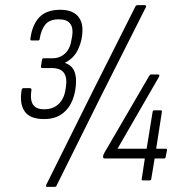

<svg xmlns="http://www.w3.org/2000/svg" viewBox="-20 -700 699 745"><path d="M151 -238Q96 -238 75.5 -268Q55 -298 64 -351Q66 -358 71 -358H95Q103 -358 102 -351Q96 -316 107 -296Q118 -276 152 -276Q186 -276 207.5 -296.5Q229 -317 234 -352L236 -364Q241 -400 227.5 -418Q214 -436 180 -436H144Q138 -436 139 -443L143 -468Q144 -474 150 -474H184Q213 -474 233 -493Q253 -512 258 -549L260 -560Q265 -591 252.5 -608Q240 -625 208 -625Q173 -625 156.5 -605.5Q140 -586 134 -550Q134 -543 128 -543H103Q96 -543 98 -550Q105 -604 132.5 -633Q160 -662 214 -662Q256 -662 278 -641.5Q300 -621 300 -583Q300 -545 283.5 -509.5Q267 -474 233 -457L232 -456Q255 -448 265 -430.5Q275 -413 275 -386Q275 -346 261.5 -312Q248 -278 220.5 -258Q193 -238 151 -238ZM163 25Q156 25 160 16L338 -342L505 -674Q508 -680 513 -680H541Q544 -680 546 -678Q548 -676 546 -672L373 -329L200 19Q199 25 192 25ZM535 0Q528 0 530 -6L542 -85H386Q380 -85 380 -92V-95Q381 -100 385 -107L558 -404Q562 -411 566 -411H593Q597 -411 598 -409Q599 -407 597 -402L436 -123H549L572 -265Q573 -272 579 -272H603Q610 -272 608 -265L586 -123H623Q629 -123 628 -117L623 -92Q622 -85 617 -85H580L567 -6Q567 0 560 0Z"/></svg>

Font: Sofia Sans Condensed Light
Style: Italic
Weight: 300
Italic angle: -9°
Version: Version 4.100